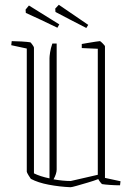

<svg xmlns="http://www.w3.org/2000/svg" viewBox="-20 -773 558 803"><path d="M92 -570 27 -584 29 -601Q46 -601 70.5 -599.5Q95 -598 107 -596Q109 -595 115.5 -586Q122 -577 122 -574V-48Q148 -35 187 -27V-529Q187 -537 189.5 -554Q192 -571 199 -591H217V-64Q217 -47 204 -23Q243 -16 276 -16L389 -42V-569L322 -572V-589Q328 -590 345 -593Q362 -596 378.5 -598.5Q395 -601 398 -601Q400 -601 409.5 -591.5Q419 -582 419 -579V-29L484 -15L482 2Q463 2 441 0.5Q419 -1 407 -3Q405 -4 399.5 -11Q394 -18 391 -24Q373 -17 347.5 -9.5Q322 -2 301 4Q280 10 275 10Q229 8 184 -0.5Q139 -9 109 -25Q107 -27 99.5 -39.5Q92 -52 92 -55ZM341 -656Q307 -673 274 -690.5Q241 -708 212 -723L211 -737L226 -753L349 -669ZM220 -657Q185 -674 151 -690Q117 -706 88 -719L87 -733L101 -750L228 -671Z"/></svg>

Font: Grenze Gotisch Thin
Style: Regular
Weight: 100
Designer: Renata Polastri
Foundry: Omnibus-Type
Version: Version 1.001